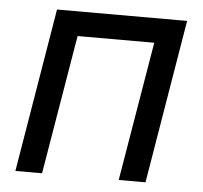

<svg xmlns="http://www.w3.org/2000/svg" viewBox="-44 -591 673 637"><g transform="rotate(5 292.0 -272.5)"><path d="M29.8 0H118.6L196.4 -463.8H451.7L373.9 0H463.1L554 -545.5H120.7Z"/></g></svg>

Font: Margiela Sans Text
Style: Italic
Weight: 400
Italic angle: -9.39999°
Designer: Stefan Endress, Andreas Faust
Version: Version 1.100;FEAKit 1.0